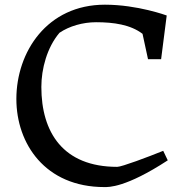

<svg xmlns="http://www.w3.org/2000/svg" viewBox="-20 -776 778 807"><path d="M48.8 -359.9C48.8 -172.4 169.4 10.3 418.9 10.3C436 10.3 507.8 13.7 685.1 -102.1L666 -142.1C602.1 -116.2 491.7 -74.7 472.7 -74.7C245.1 -74.7 153.8 -219.7 153.8 -410.6C153.8 -486.8 177.7 -576.7 230 -638.2C271 -666 327.6 -682.6 383.8 -682.6C458 -682.6 528.8 -672.4 579.1 -633.8L602.1 -527.3H657.2L680.7 -710.9C680.7 -710.9 558.1 -756.3 420.9 -756.3C177.7 -756.3 48.8 -557.6 48.8 -359.9Z"/></svg>

Font: Donegal One
Style: Regular
Weight: 400
Designer: Gary Lonergan
Foundry: Sorkin Type Co.
Version: Version 1.004